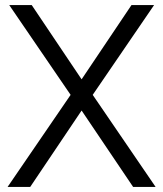

<svg xmlns="http://www.w3.org/2000/svg" viewBox="-20 -740 646 760"><path d="M99.5 0H10L259.5 -364.5L16.5 -720H105.5L303 -426L500.5 -720H590L347 -364.5L596 0H507L303 -302.5Z"/></svg>

Font: CCSD_manrope
Style: Regular
Weight: 400
Designer: Mikhail Sharanda
Foundry: Mikhail Sharanda
Version: Version 4.503